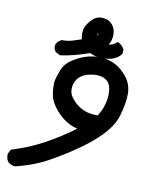

<svg xmlns="http://www.w3.org/2000/svg" viewBox="-90 -387 666 787"><g transform="rotate(10 243.5 7.0)"><path d="M-12.7 297.9Q-12.7 295.9 -12.7 292L-2.9 273.4Q70.3 251 130.9 217.8Q191.4 184.6 250 141.6Q234.4 137.7 217.8 129.9Q187.5 115.2 160.2 84Q132.8 51.8 127.9 23.4Q124 3.9 124 -10.7Q124 -29.3 125 -35.2Q129.9 -58.6 140.6 -84Q151.4 -112.3 183.6 -131.8Q234.4 -163.1 286.1 -163.1Q349.6 -163.1 391.6 -120.1Q415 -97.7 423.8 -71.3Q429.7 -51.8 429.7 -35.2Q429.7 4.9 413.1 60.5Q395.5 117.2 324.2 176.8Q307.6 191.4 286.1 207Q229.5 248 165 284.2Q100.6 320.3 24.4 337.9Q6.8 335.9 -3.9 325.2Q-12.7 314.5 -12.7 297.9ZM352.5 -19.5Q352.5 -57.6 335.9 -73.2Q322.3 -85 307.6 -86.9Q299.8 -88.9 290 -88.9Q280.3 -88.9 269.5 -86.9Q237.3 -83 217.8 -63.5Q210 -55.7 204.6 -43.5Q199.2 -31.2 199.2 -15.6Q199.2 -12.7 199.7 -5.9Q200.2 1 205.1 10.7Q211.9 23.4 224.6 36.1Q261.7 73.2 317.4 73.2Q320.3 73.2 323.2 73.2Q338.9 48.8 345.7 24.4Q352.5 0 352.5 -19.5ZM378.9 -193.4Q370.1 -177.7 345.7 -168Q329.1 -161.1 301.3 -161.1Q273.4 -161.1 248 -172.9Q181.6 -149.4 127.9 -142.6L109.4 -152.3Q100.6 -162.1 100.6 -175.8Q100.6 -185.5 110.4 -196.3Q115.2 -200.2 123 -205.1H126Q149.4 -205.1 168.5 -210.9Q187.5 -216.8 205.1 -222.7Q202.1 -236.3 202.1 -244.6Q202.1 -252.9 203.1 -256.8Q204.1 -278.3 227.5 -303.7Q246.1 -324.2 270.5 -324.2Q279.3 -324.2 291 -320.8Q302.7 -317.4 311.5 -308.6Q329.1 -291 329.1 -262.7Q329.1 -240.2 317.4 -220.7Q335 -222.7 346.7 -233.4L352.5 -237.3L358.4 -234.4Q371.1 -226.6 378.9 -213.9L379.9 -211.9V-195.3ZM268.6 -258.8Q264.6 -255.9 264.6 -253.9Q264.6 -252.9 265.6 -248Q268.6 -253.9 268.6 -258.8Z"/></g></svg>

Font: JasonHandwriting2
Style: SemiBold
Weight: 600
Version: Version 1.04.7